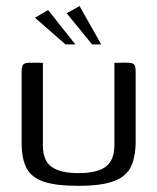

<svg xmlns="http://www.w3.org/2000/svg" viewBox="-20 -605 516 630"><path d="M120.7 -399V-128.2Q120.7 -77.7 149.5 -57.4Q178.3 -37 236.7 -37Q300.3 -37 327.8 -58.7Q355.4 -80.5 355.4 -128.5V-399Q356.4 -399 361.9 -399Q367.4 -399 373.8 -399.1Q380.2 -399.3 386.1 -399.3Q392 -399.3 393.8 -399.3Q406.2 -399.3 413 -397.5Q419.7 -395.7 422.4 -389.8Q425.1 -383.8 425.1 -369.9V-141Q425.1 -91.1 410 -58.7Q394.8 -26.2 353.9 -10.7Q313 4.8 235.7 4.8Q165.6 4.8 125.1 -8.3Q84.6 -21.5 67.8 -52.2Q51 -83 51 -136.2V-369.9Q51 -387.1 56.3 -393.2Q61.7 -399.3 78.5 -399.3Q89.5 -399.3 99.6 -399.1Q109.7 -399 120.7 -399ZM195 -459.3 94.6 -546.8 137.8 -572.1 227.3 -459.3ZM282.2 -459.3 198.7 -561.5 241.1 -585 312.1 -459.3Z"/></svg>

Font: Genos Thin
Style: Regular
Weight: 100
Designer: Robert E. Leuschke
Foundry: Robert E. Leuschke
Version: Version 1.010